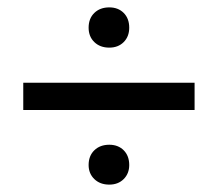

<svg xmlns="http://www.w3.org/2000/svg" viewBox="-20 -491 590 520"><path d="M43 -193V-267H507V-193ZM276 -362Q251 -362 235.5 -377Q220 -392 220 -416Q220 -441 235.5 -456Q251 -471 276 -471Q300 -471 315 -456Q330 -441 330 -416Q330 -392 315 -377Q300 -362 276 -362ZM276 9Q251 9 235.5 -6Q220 -21 220 -44Q220 -69 235.5 -84Q251 -99 276 -99Q300 -99 315 -84Q330 -69 330 -44Q330 -21 315 -6Q300 9 276 9Z"/></svg>

Font: Ysabeau SC SemiBold
Style: Regular
Weight: 600
Designer: Christian Thalmann (Catharsis Fonts)
Version: Version 2.001;gftools[0.9.30]; featfreeze: smcp